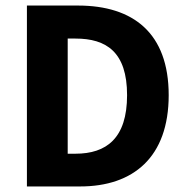

<svg xmlns="http://www.w3.org/2000/svg" viewBox="-20 -672 675 692"><path d="M77 -652V0H269C460 0 588 -105 588 -329C588 -553 460 -652 261 -652ZM252 -118H224V-533H252C363 -533 438 -485 438 -329C438 -173 363 -118 252 -118Z"/></svg>

Font: Cambridge Sans Bold
Style: Regular
Weight: 700
Version: Version 2.020;PS 002.020;hotconv 1.0.88;makeotf.lib2.5.64775